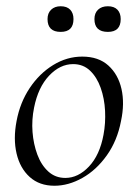

<svg xmlns="http://www.w3.org/2000/svg" viewBox="-20 -580 438 614"><path d="M154 14Q106 14 75 -14Q44 -42 33 -89Q22 -136 33 -193Q44 -252 75 -298.5Q106 -345 150 -372Q194 -399 243 -399Q295 -399 326.5 -370.5Q358 -342 368.5 -295.5Q379 -249 367 -193Q355 -130 321.5 -83Q288 -36 243.5 -11Q199 14 154 14ZM189 -11Q230 -11 264.5 -47.5Q299 -84 311 -149Q318 -186 316 -225.5Q314 -265 302 -299Q290 -333 268 -354Q246 -375 214 -375Q172 -375 137 -338Q102 -301 89 -236Q81 -197 84 -158Q87 -119 99.5 -85.5Q112 -52 134.5 -31.5Q157 -11 189 -11ZM325 -478Q282 -478 282 -519Q282 -538 293.5 -549Q305 -560 325 -560Q345 -560 355.5 -549Q366 -538 366 -519Q366 -478 325 -478ZM174 -478Q132 -478 132 -519Q132 -538 143.5 -549Q155 -560 174 -560Q194 -560 204.5 -549Q215 -538 215 -519Q215 -478 174 -478Z"/></svg>

Font: Cormorant
Style: Italic
Weight: 400
Italic angle: -10°
Designer: Christian Thalmann (Catharsis Fonts)
Foundry: Catharsis Fonts
Version: Version 4.000